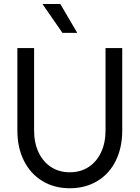

<svg xmlns="http://www.w3.org/2000/svg" viewBox="-20 -954 718 987"><path d="M69.3 -283.2V-707H155.3V-283.2Q155.3 -219.7 178.2 -170.9Q201.2 -122.1 242.7 -95.2Q284.2 -68.4 338.9 -68.4Q393.6 -68.4 435.1 -95.2Q476.6 -122.1 499.5 -170.9Q522.5 -219.7 522.5 -283.2V-707H608.4V-283.2Q608.4 -195.3 575.2 -127.9Q542 -60.5 480.5 -23.4Q418.9 13.7 338.9 13.7Q258.8 13.7 197.8 -23.4Q136.7 -60.5 103 -127.9Q69.3 -195.3 69.3 -283.2ZM198.2 -933.6H290L377 -785.2H300.8Z"/></svg>

Font: Wanted Sans Variable
Style: Regular
Weight: 400
Designer: Original Design by Kil Hyung-jin and Kang Hanbin, Wanted Lab, Inc; Hangeul from Source Han Sans by Jang Soo-young and Ka
Foundry: Wanted Lab, Inc.
Version: Version 1.003;Glyphs 3.2 (3227)